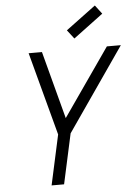

<svg xmlns="http://www.w3.org/2000/svg" viewBox="-66 -1099 814 1149"><g transform="rotate(-5 341.0 -525.0)"><path d="M196.5 0 262 -300.5 128.5 -800H208.5L316 -394L598.5 -800H682.5L337 -300.5L271.5 0ZM409 -864 368.5 -916.5 548 -1050 588 -997.5Z"/></g></svg>

Font: Victor Mono Thin
Style: Italic
Weight: 100
Italic angle: -12°
Monospace: yes
Designer: Rune Bjørnerås
Version: Version 1.561;gftools[0.9.30]